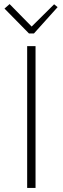

<svg xmlns="http://www.w3.org/2000/svg" viewBox="-20 -920 307 940"><path d="M122 -756 2 -878 27 -900 135 -790 245 -899 262 -885 146 -756ZM113 0V-694H154V0Z"/></svg>

Font: Cantarell Light
Style: Regular
Weight: 300
Designer: Dave Crossland, Nikolaus Waxweiler, Florian Fecher, Jacques Le Bailly, Eben Sorkin, Alexei Vanyashin, Alexios Zavras, Em
Version: Version 0.303